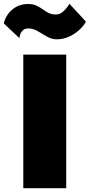

<svg xmlns="http://www.w3.org/2000/svg" viewBox="-52 -986 470 1006"><path d="M-32 -863Q-27 -888 -11 -911Q5 -934 32 -949.5Q59 -965 96 -965Q121 -965 139 -956.5Q157 -948 171.5 -937.5Q186 -927 202 -918.5Q218 -910 240 -910Q262 -910 279.5 -926Q297 -942 312 -966L398 -873Q390 -855 367.5 -833Q345 -811 313 -795.5Q281 -780 246 -780Q219 -780 194.5 -794Q170 -808 146 -822.5Q122 -837 96 -837Q78 -837 68 -827.5Q58 -818 54 -806Q50 -794 50 -786ZM70 -700H295V0H70Z"/></svg>

Font: Jost* Black
Style: Regular
Weight: 900
Version: Version 3.7